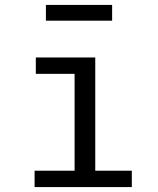

<svg xmlns="http://www.w3.org/2000/svg" viewBox="-20 -760 640 780"><path d="M367 -526.5V-66.5H515.5V0H120.5V-66.5H283V-460H125.5V-526.5ZM435.5 -676H166.5V-740H435.5Z"/></svg>

Font: Fast_Mono
Style: Regular
Weight: 400
Monospace: yes
Designer: Carrois Corporate, Edenspiekermann AG, Nikita Prokopov
Foundry: Carrois Corporate, Edenspiekermann AG, Nikita Prokopov
Version: Version 5.002